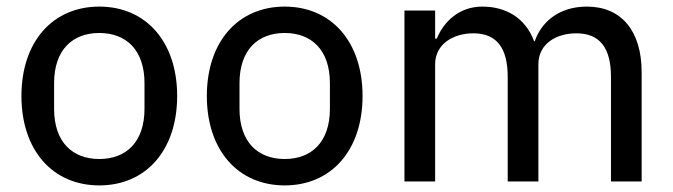

<svg xmlns="http://www.w3.org/2000/svg" viewBox="-20 -550 2041 582"><path d="M281 12C422 12 517 -94 517 -259C517 -424 422 -530 281 -530C140 -530 45 -424 45 -259C45 -94 140 12 281 12ZM281 -68C200 -68 144 -119 144 -220V-298C144 -399 200 -450 281 -450C362 -450 418 -399 418 -298V-220C418 -119 362 -68 281 -68Z M843 12C984 12 1079 -94 1079 -259C1079 -424 984 -530 843 -530C702 -530 607 -424 607 -259C607 -94 702 12 843 12ZM843 -68C762 -68 706 -119 706 -220V-298C706 -399 762 -450 843 -450C924 -450 980 -399 980 -298V-220C980 -119 924 -68 843 -68Z M1299 0V-355C1299 -418 1356 -449 1415 -449C1486 -449 1519 -404 1519 -317V0H1612V-355C1612 -418 1667 -449 1727 -449C1799 -449 1832 -404 1832 -317V0H1925V-331C1925 -457 1863 -530 1759 -530C1672 -530 1620 -481 1601 -425H1599C1572 -498 1511 -530 1442 -530C1373 -530 1326 -486 1304 -433H1299V-518H1206V0Z"/></svg>

Font: IBM Plex Devanagari Text
Style: Regular
Weight: 450
Designer: Mike Abbink, Paul van der Laan, Pieter van Rosmalen, Erin McLaughlin
Foundry: Bold Monday
Version: Version 1.0